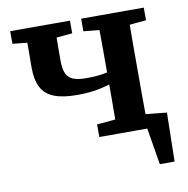

<svg xmlns="http://www.w3.org/2000/svg" viewBox="-75 -568 776 794"><g transform="rotate(-10 313.0 -170.5)"><path d="M548 0H460V-65L599 -51L595 154H533L500 -44ZM247 -187Q187 -187 150 -201.5Q113 -216 96.5 -248Q80 -280 80 -330Q80 -371 80.5 -412.5Q81 -454 81 -495H204Q204 -470 203.5 -445.5Q203 -421 203 -394Q203 -367 203 -336Q203 -303 212 -284Q221 -265 241 -257Q261 -249 295 -249Q325 -249 347.5 -251.5Q370 -254 388 -258.5Q406 -263 422 -269V-220Q399 -211 373 -203.5Q347 -196 316 -191.5Q285 -187 247 -187ZM383 0Q383 -31 383.5 -68Q384 -105 384 -144Q384 -183 384 -218V-277Q384 -312 384 -351Q384 -390 383.5 -427.5Q383 -465 383 -495H511Q511 -465 510.5 -427.5Q510 -390 510 -351Q510 -312 510 -277V-218Q510 -183 510 -144Q510 -105 510.5 -68Q511 -31 511 0ZM19 -442V-495H270V-442L166 -432H117ZM306 0V-53L420 -63H472L580 -53V0ZM317 -442V-495H580V-442L474 -432H422Z"/></g></svg>

Font: Source Serif 4 SemiBold
Style: Regular
Weight: 600
Designer: Frank Grießhammer
Foundry: Adobe Systems Incorporated
Version: Version 4.004;hotconv 1.0.116;makeotfexe 2.5.65601